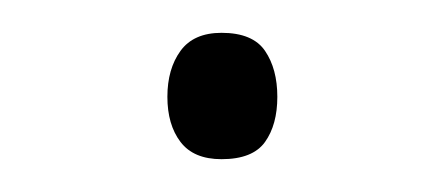

<svg xmlns="http://www.w3.org/2000/svg" viewBox="-20 -381 270 117"><path d="M82 -322Q82 -339 90 -350Q98 -361 115 -361Q134 -361 141.5 -350Q149 -339 149 -322Q149 -305 141.5 -294.5Q134 -284 115 -284Q98 -284 90 -294.5Q82 -305 82 -322Z"/></svg>

Font: Noto Sans ExtraLight
Style: Regular
Weight: 200
Designer: Monotype Design Team
Foundry: Monotype Imaging Inc.
Version: Version 2.007